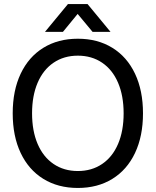

<svg xmlns="http://www.w3.org/2000/svg" viewBox="-20 -918 772 952"><path d="M366 -726Q464 -726 537 -681Q610 -636 649.5 -552.5Q689 -469 689 -356Q689 -243 649.5 -159.5Q610 -76 537 -31Q464 14 366 14Q268 14 195 -31Q122 -76 82.5 -159.5Q43 -243 43 -356Q43 -469 82.5 -552.5Q122 -636 195 -681Q268 -726 366 -726ZM366 -642Q297 -642 245.5 -607Q194 -572 166.5 -507.5Q139 -443 139 -356Q139 -269 166.5 -204.5Q194 -140 245.5 -105Q297 -70 366 -70Q435 -70 486.5 -105Q538 -140 565.5 -204.5Q593 -269 593 -356Q593 -443 565.5 -507.5Q538 -572 486.5 -607Q435 -642 366 -642ZM414 -898 528 -760H439L365 -849L292 -760H203L317 -898Z"/></svg>

Font: CST
Style: Regular
Weight: 400
Version: Version 1.00